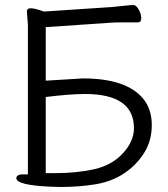

<svg xmlns="http://www.w3.org/2000/svg" viewBox="-20 -732 669 764"><path d="M222 12 183 11Q45 5 45 -23Q45 -36 65 -38H91V-634L87 -685Q87 -699 101 -699Q115 -699 134 -693Q153 -687 154 -686L425 -704Q448 -706 473.5 -709Q499 -712 510.5 -712Q522 -712 532 -694Q542 -676 542 -659.5Q542 -643 529 -643H466Q440 -643 426 -642L162 -624V-411L310 -420Q483 -420 550 -339Q584 -297 584 -234.5Q584 -172 553.5 -123.5Q523 -75 473.5 -42Q424 -9 359 1.5Q294 12 222 12ZM162 -43H198Q286 -43 356 -59Q426 -75 469.5 -122.5Q513 -170 513 -222Q513 -358 318 -358Q260 -358 162 -346Z"/></svg>

Font: LXGW WenKai TC
Style: Regular
Weight: 400
Designer: LXGW / Fontworks Inc.
Foundry: LXGW / Fontworks Inc.
Version: Version 1.330